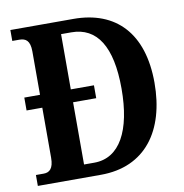

<svg xmlns="http://www.w3.org/2000/svg" viewBox="-80 -790 830 866"><g transform="rotate(-10 335.0 -357.0)"><path d="M24 0H313C517 0 623 -148 623 -367C623 -594 507 -714 313 -714H24V-664H56C85 -664 105 -652 105 -602V-403H33V-344H105V-115C105 -65 86 -50 60 -50H24ZM293 -59H246V-344H352V-403H246V-656H293C410 -656 472 -560 472 -367C472 -175 410 -59 293 -59Z"/></g></svg>

Font: Noto Serif Armenian Condensed
Style: Bold
Weight: 700
Width: 3
Designer: Monotype Design Team
Foundry: Monotype Imaging Inc.
Version: Version 2.008